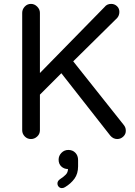

<svg xmlns="http://www.w3.org/2000/svg" viewBox="-20 -737 694 986"><path d="M139 -23Q120 -23 107 -36.5Q94 -50 94 -68V-671Q94 -689 107 -703Q120 -717 139 -717Q157 -717 171 -703Q185 -689 185 -671V-362L517 -701Q529 -717 551 -717Q568 -717 580.5 -705.5Q593 -694 593 -676Q593 -658 582 -645L356 -422L615 -96Q626 -83 626 -67Q627 -49 613.5 -36Q600 -23 582 -23Q561 -23 546 -41L295 -361L185 -251V-68Q185 -49 171 -36Q157 -23 139 -23ZM298 229Q288 229 281.5 222Q275 215 275 205Q275 193 287 184Q307 171 318 159.5Q329 148 329 131Q309 131 295 118Q281 105 281 83Q281 63 295.5 48Q310 33 331 33Q353 33 367 47.5Q381 62 381 85V117Q381 155 362.5 180.5Q344 206 314 224Q306 229 298 229Z"/></svg>

Font: Huninn
Style: Regular
Weight: 400
Designer: justfont
Foundry: justfont
Version: Version 1.003